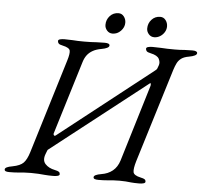

<svg xmlns="http://www.w3.org/2000/svg" viewBox="-75 -858 981 921"><g transform="rotate(5 415.5 -397.5)"><path d="M3 5Q-9 5 -14.5 2.5Q-20 0 -20 -6Q-20 -18 16 -24Q53 -31 68.5 -47Q84 -63 95 -99L233 -551Q244 -586 241 -600.5Q238 -615 205 -622Q190 -625 185.5 -630Q181 -635 181 -642Q181 -648 190 -650.5Q199 -653 211 -653Q236 -653 250 -652Q264 -651 276 -650.5Q288 -650 306 -650Q326 -650 338.5 -650.5Q351 -651 365.5 -652Q380 -653 405 -653Q429 -653 429 -642Q429 -635 419 -630Q409 -625 392 -622Q368 -618 351 -608.5Q334 -599 323.5 -585Q313 -571 307 -551L199 -198Q198 -192 201.5 -189Q205 -186 209 -189L657 -541Q660 -543 663.5 -546.5Q667 -550 669 -557L673 -568Q678 -582 670 -598.5Q662 -615 629 -622Q614 -625 609.5 -630Q605 -635 605 -642Q605 -648 614 -650.5Q623 -653 635 -653Q660 -653 676 -652Q692 -651 706.5 -650.5Q721 -650 742 -650Q759 -650 768 -650.5Q777 -651 789.5 -652Q802 -653 827 -653Q851 -653 851 -642Q851 -635 841 -630Q831 -625 814 -622Q790 -618 777 -608.5Q764 -599 757 -585Q750 -571 744 -552L605 -100Q594 -63 597 -47Q600 -31 633 -24Q648 -21 653 -17Q658 -13 658 -6Q658 0 649 2.5Q640 5 628 5Q603 5 589 3.5Q575 2 563.5 1Q552 0 533 0Q514 0 500.5 1Q487 2 472 3.5Q457 5 432 5Q420 5 414 2.5Q408 0 408 -6Q408 -18 444 -24Q476 -29 498 -47Q520 -65 530 -97L641 -463Q643 -468 642.5 -474.5Q642 -481 638 -478L182 -121Q180 -120 178 -118Q176 -116 174 -110L169 -97Q157 -66 173.5 -48Q190 -30 220 -24Q235 -21 240 -17Q245 -13 245 -6Q245 0 236 2.5Q227 5 215 5Q190 5 174 3.5Q158 2 143 1Q128 0 107 0Q87 0 73 1Q59 2 43.5 3.5Q28 5 3 5ZM639 -700Q623 -700 612.5 -712Q602 -724 602 -739Q602 -764 618.5 -782Q635 -800 660 -800Q676 -800 686 -787Q696 -774 696 -757Q696 -742 688 -729Q680 -716 667 -708Q654 -700 639 -700ZM438 -700Q422 -700 411.5 -712Q401 -724 401 -739Q401 -764 417.5 -782Q434 -800 459 -800Q475 -800 485 -787Q495 -774 495 -757Q495 -735 478 -717.5Q461 -700 438 -700Z"/></g></svg>

Font: EB Garamond
Style: Italic
Weight: 400
Italic angle: -17.2°
Designer: Georg Duffner and Octavio Pardo
Foundry: Georg Duffner
Version: Version 1.001